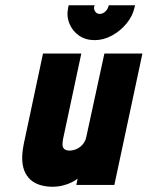

<svg xmlns="http://www.w3.org/2000/svg" viewBox="-20 -705 563 732"><path d="M495 -685H395L393 -680Q391 -670 381.5 -661Q372 -652 360 -652Q349 -652 343 -661Q337 -670 339 -680L341 -685H242L240 -677Q233 -644 244.5 -615.5Q256 -587 281 -569.5Q306 -552 341 -552Q375 -552 407 -569.5Q439 -587 462.5 -615.5Q486 -644 493 -677ZM276 -24 271 0H416L523 -501H378L309 -183Q307 -172 301.5 -163Q296 -154 288 -147Q280 -140 270 -136Q260 -132 250 -131Q235 -130 227 -135.5Q219 -141 218.5 -151Q218 -161 220 -173L290 -501H144L71 -158Q63 -119 65 -91Q67 -63 77.5 -44Q88 -25 103.5 -14Q119 -3 139 2Q159 7 180 7Q200 7 218.5 2.5Q237 -2 252.5 -9.5Q268 -17 276 -24Z"/></svg>

Font: Advent Pro ExtraBold
Style: Italic
Weight: 800
Italic angle: -12°
Version: Version 3.000